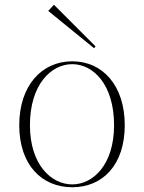

<svg xmlns="http://www.w3.org/2000/svg" viewBox="-20 -773 606 808"><path d="M284 15C413 15 505 -80 505 -246C505 -412 413 -515 284 -515C155 -515 61 -412 61 -246C61 -80 155 15 284 15ZM284 3C195 3 106 -81 106 -246C106 -417 195 -503 284 -503C372 -503 460 -418 460 -246C460 -80 372 3 284 3ZM183 -727 376 -570 382 -578 207 -753Z"/></svg>

Font: Sprat Condensed Thin
Style: Regular
Weight: 100
Width: 3
Designer: Ethan Nakache
Foundry: Collletttivo
Version: Version 2.000;Glyphs 3.2 (3217)